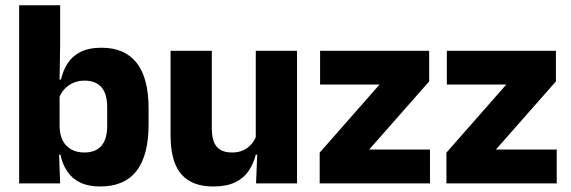

<svg xmlns="http://www.w3.org/2000/svg" viewBox="-20 -680 2118 712"><path d="M351.5 11.5Q307.5 11.5 277.5 -3Q247.5 -17.5 229.5 -44.2Q211.5 -71 204 -106.5H164.5L201 -209.5Q202 -179 213 -158Q224 -137 244.5 -125.8Q265 -114.5 292.5 -114.5Q334.5 -114.5 356 -139.2Q377.5 -164 377.5 -213.5V-283Q377.5 -332 356.2 -356.5Q335 -381 293 -381Q269.5 -381 250.2 -372Q231 -363 217.8 -348.2Q204.5 -333.5 198.5 -314.5L164 -385H206Q213.5 -418 230.5 -444.8Q247.5 -471.5 278.2 -487.2Q309 -503 356.5 -503Q442.5 -503 486.8 -446.8Q531 -390.5 531 -278V-218Q531 -104.5 486.5 -46.5Q442 11.5 351.5 11.5ZM51 0V-660.5H203V-513.5L200.5 -356L201 -342.5V-154L198.5 -124.5L203 0Z M765.5 -491.5V-202.5Q765.5 -175.5 772.5 -155.8Q779.5 -136 796 -125.2Q812.5 -114.5 841 -114.5Q865 -114.5 882.8 -123Q900.5 -131.5 912.8 -146Q925 -160.5 931 -178L954.5 -106.5H928.5Q920.5 -73.5 902.2 -46.5Q884 -19.5 852.2 -4Q820.5 11.5 771 11.5Q716.5 11.5 681.2 -9.8Q646 -31 629.2 -73Q612.5 -115 612.5 -178V-491.5ZM1081.5 -491.5V0H929.5L934.5 -123L928.5 -137V-491.5Z M1574.5 -125.5V0H1165.5V-114L1387.5 -366.5H1167V-491.5H1571.5V-378L1349 -125.5Z M2044.5 -125.5V0H1635.5V-114L1857.5 -366.5H1637V-491.5H2041.5V-378L1819 -125.5Z"/></svg>

Font: Anek Odia Medium
Style: Bold
Weight: 700
Version: Version 1.003